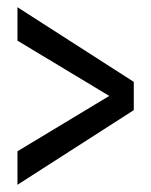

<svg xmlns="http://www.w3.org/2000/svg" viewBox="-20 -508 416 530"><path d="M28.2 2.1 349.3 -204V-282L28.2 -488.1V-395.8L281.6 -243.2L28.2 -90.4Z"/></svg>

Font: Anybody Thin
Style: Regular
Weight: 100
Designer: Tyler Finck
Foundry: Etcetera Type Company
Version: Version 1.114;gftools[0.9.25]